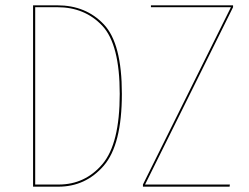

<svg xmlns="http://www.w3.org/2000/svg" viewBox="-20 -700 935 720"><path d="M437 -348Q437 -157 369 -78.5Q301 0 199 0H104V-680H195Q302 -680 369.5 -608.5Q437 -537 437 -348ZM112 -673V-8H200Q299 -8 364 -84.5Q429 -161 429 -348Q429 -534 363.5 -603.5Q298 -673 195 -673ZM854 -673 524 -8H842L841 0H516V-8L846 -673H546V-680H854Z"/></svg>

Font: Fira Sans Compressed Eight
Style: Regular
Weight: 100
Width: 1
Designer: bBox Type GmbH & Carrois Corporate GbR & Edenspiekermann AG
Foundry: bBox Type GmbH & Carrois Corporate GbR & Edenspiekermann AG
Version: Version 4.301